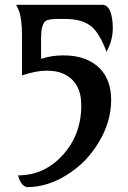

<svg xmlns="http://www.w3.org/2000/svg" viewBox="-20 -767 532 797"><path d="M150.9 -522.5Q192.4 -537.1 243.4 -537.1Q294.4 -537.1 332 -522.7Q369.6 -508.3 394 -483.4Q441.4 -435.1 441.4 -352.1Q441.4 -261.2 389.6 -175.8Q340.3 -93.3 260.7 -43Q178.2 9.8 92.3 9.8Q70.8 5.4 59.6 -24.4Q56.2 -32.2 55.7 -39.1Q163.1 -39.1 239.3 -122.1Q317.4 -207 317.4 -330.1Q317.4 -426.8 243.2 -460.9Q215.8 -473.6 173.1 -473.6Q130.4 -473.6 71.3 -454.1V-619.1Q71.3 -688 58.6 -722.2Q53.7 -734.4 46.9 -747.1H404.3Q436.5 -747.1 445.3 -689.5Q448.2 -672.4 448.2 -652.3Q448.2 -632.3 445.3 -616.5Q442.4 -600.6 438.2 -588.4Q434.1 -576.2 429.7 -567.4L422.4 -551.8Q392.6 -629.9 359.4 -657.2Q321.8 -688.5 247.6 -688.5H222.7Q178.7 -688.5 168 -678.7Q150.4 -662.6 150.4 -609.4V-557.6Q150.4 -547.9 150.6 -539.8Q150.9 -531.7 150.9 -522.5Z"/></svg>

Font: Amarante
Style: Regular
Weight: 400
Designer: Karolina Lach
Foundry: Sorkin Type Co.
Version: Version 1.001